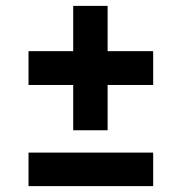

<svg xmlns="http://www.w3.org/2000/svg" viewBox="-20 -633 618 653"><path d="M229 -190V-344H77V-459H229V-613H346V-459H501V-344H346V-190ZM77 0V-114H501V0Z"/></svg>

Font: Saira Expanded
Style: Bold
Weight: 700
Width: 7
Designer: Hector Gatti with collaboration of the Omnibus-Type team
Foundry: Omnibus-Type
Version: Version 1.100; ttfautohint (v1.8.3)